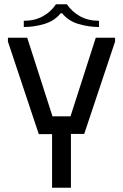

<svg xmlns="http://www.w3.org/2000/svg" viewBox="-20 -876 574 896"><path d="M17 -700H107L225 -333H309L427 -700H517V-682L373 -251H311V0H223V-250H161L17 -682ZM241 -856H292Q317 -820 354.5 -799.5Q392 -779 442 -779V-750Q394 -750 346.5 -764Q299 -778 270 -814H263Q234 -778 186.5 -764Q139 -750 91 -750V-779Q142 -779 180 -800Q218 -821 241 -856Z"/></svg>

Font: Phudu
Style: Regular
Weight: 400
Version: Version 1.005;gftools[0.9.23]